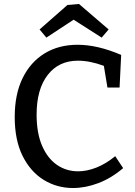

<svg xmlns="http://www.w3.org/2000/svg" viewBox="-20 -935 681 965"><path d="M347 10Q266 10 199.5 -31Q133 -72 93.5 -151.5Q54 -231 54 -347Q54 -461 93.5 -542Q133 -623 204 -666.5Q275 -710 370 -710Q470 -710 589 -659L581 -495H520L502 -604Q432 -630 372 -630Q275 -630 219.5 -558Q164 -486 164 -359Q164 -266 191.5 -202.5Q219 -139 266 -106.5Q313 -74 373 -74Q417 -74 465 -93Q513 -112 559 -150L599 -90Q539 -39 474 -14.5Q409 10 347 10ZM213 -746 179 -787 319 -910 377 -915 526 -787 491 -746 350 -836Z"/></svg>

Font: Bitter Medium
Style: Regular
Weight: 500
Designer: Sol Matas, and Bitter project Authors
Foundry: Sol Matas
Version: Version 2.001